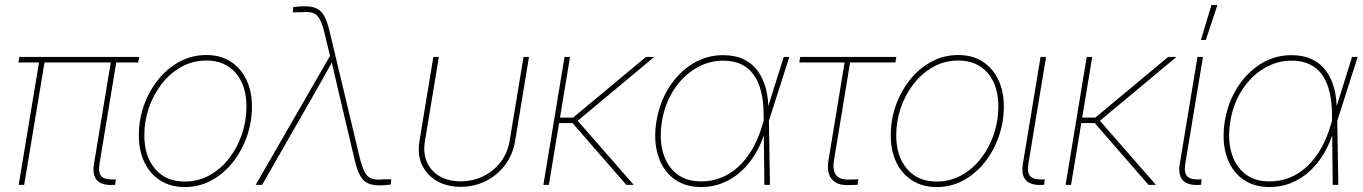

<svg xmlns="http://www.w3.org/2000/svg" viewBox="-20 -755 5564 784"><path d="M440.9 0Q396 2.4 376.2 -18.8Q356.4 -40 363.8 -85.9L434.1 -510.7H456.5L386.2 -85.9Q380.4 -48.8 394.5 -34.7Q408.7 -20.5 444.3 -22.5Q447.3 -22.5 448.7 -22.5Q450.2 -22.5 453.1 -22.5L450.2 -0.5Q448.2 0 445.8 0Q443.4 0 440.9 0ZM56.2 0 141.1 -510.7H163.6L78.6 0ZM55.2 -500 59.1 -522.5H548.3L544.4 -500Z M734.4 8.8Q676.8 8.8 634.5 -18.1Q592.3 -44.9 569.6 -92.5Q546.9 -140.1 546.9 -202.6Q546.9 -264.2 566.9 -322.3Q586.9 -380.4 624 -427.5Q661.1 -474.6 711.7 -502.4Q762.2 -530.3 822.8 -530.3Q879.9 -530.3 921.6 -503.7Q963.4 -477.1 986.1 -429.4Q1008.8 -381.8 1008.8 -319.3Q1008.8 -258.3 988.8 -199.7Q968.8 -141.1 931.9 -94Q895 -46.9 844.7 -19Q794.4 8.8 734.4 8.8ZM734.4 -13.7Q790 -13.7 836.2 -39.6Q882.3 -65.4 916 -109.1Q949.7 -152.8 968 -207.3Q986.3 -261.7 986.3 -319.3Q986.3 -376.5 967 -418.7Q947.8 -460.9 910.9 -484.4Q874 -507.8 822.3 -507.8Q767.6 -507.8 721.2 -482.2Q674.8 -456.5 640.9 -413.1Q606.9 -369.6 588.1 -315.2Q569.3 -260.7 569.3 -202.6Q569.3 -117.2 613.3 -65.4Q657.2 -13.7 734.4 -13.7Z M1023.9 0 1327.6 -526.9 1305.2 -619.6Q1296.4 -656.7 1285.9 -676.3Q1275.4 -695.8 1258.3 -701.9Q1241.2 -708 1212.9 -705.1L1175.8 -704.6L1177.2 -726.1Q1192.4 -727.5 1201.2 -728.5Q1210 -729.5 1223.6 -729.5Q1253.9 -729.5 1273.2 -720.2Q1292.5 -710.9 1304.4 -688.7Q1316.4 -666.5 1325.7 -627.4L1449.7 -107.9Q1459 -71.3 1469.7 -51.5Q1480.5 -31.7 1497.8 -25.6Q1515.1 -19.5 1543 -22.5L1577.6 -22.9L1575.7 -1.5Q1561 0 1552.5 1Q1543.9 2 1530.3 2Q1500 2 1481 -7.3Q1461.9 -16.6 1450 -38.8Q1438 -61 1428.7 -100.1L1367.7 -358.4Q1358.4 -396 1350.1 -433.8Q1341.8 -471.7 1332.5 -509.3H1340.3Q1319.3 -471.7 1298.1 -433.8Q1276.9 -396 1255.4 -358.4L1050.3 0Z M1860.8 7.8Q1805.2 7.8 1763.9 -15.9Q1722.7 -39.6 1703.1 -81.8Q1683.6 -124 1692.9 -179.7L1749.5 -522.5H1772L1715.3 -179.7Q1707 -130.4 1723.4 -93Q1739.7 -55.7 1775.6 -35.2Q1811.5 -14.6 1860.8 -14.6Q1910.6 -14.6 1952.9 -35.2Q1995.1 -55.7 2023.9 -93Q2052.7 -130.4 2061 -179.7L2117.7 -522.5H2140.1L2083.5 -179.7Q2074.2 -124 2042.7 -81.8Q2011.2 -39.6 1964.1 -15.9Q1917 7.8 1860.8 7.8Z M2307.6 -522.5 2221.2 0H2198.7L2285.2 -522.5ZM2651.4 -522.5 2327.6 -252.4H2248L2252 -274.9H2320.3L2617.7 -522.5ZM2537.6 0 2308.1 -263.7 2333 -268.6 2567.9 0Z M2843.3 8.8Q2775.9 8.8 2730.5 -25.9Q2685.1 -60.5 2666.5 -121.6Q2647.9 -182.6 2660.6 -260.7Q2673.8 -338.9 2712.9 -399.7Q2752 -460.4 2808.8 -495.1Q2865.7 -529.8 2932.1 -529.8Q2981 -529.8 3016.4 -512.9Q3051.8 -496.1 3074.2 -465.1Q3096.7 -434.1 3107.7 -391.8Q3118.7 -349.6 3117.2 -297.9H3123L3119.6 -265.6L3124 0H3101.1L3098.1 -291Q3097.7 -339.8 3088.1 -379.6Q3078.6 -419.4 3058.8 -448Q3039.1 -476.6 3008.1 -491.9Q2977.1 -507.3 2932.6 -507.3Q2873 -507.3 2820.6 -475.8Q2768.1 -444.3 2731.7 -388.7Q2695.3 -333 2683.1 -260.7Q2671.4 -188.5 2687.3 -132.6Q2703.1 -76.7 2742.9 -45.4Q2782.7 -14.2 2843.3 -14.2Q2886.2 -14.2 2923.8 -29.1Q2961.4 -43.9 2992.7 -72Q3023.9 -100.1 3047.9 -139.4Q3071.8 -178.7 3087.4 -226.6L3180.2 -522.5H3203.1L3119.1 -259.8L3110.8 -220.7H3105Q3089.8 -169.4 3064.7 -127.4Q3039.6 -85.4 3005.9 -54.9Q2972.2 -24.4 2931.2 -7.8Q2890.1 8.8 2843.3 8.8Z M3448.2 0.5Q3398.9 3.4 3376.7 -23.2Q3354.5 -49.8 3362.8 -99.1L3428.7 -500H3243.7L3247.6 -522.5H3640.1L3636.2 -500H3451.2L3385.3 -99.1Q3378.4 -58.1 3395 -38.8Q3411.6 -19.5 3451.2 -22Q3460 -22 3468.3 -22.2Q3476.6 -22.5 3484.9 -22.9L3481.9 -0.5Q3473.6 0 3465.3 0.2Q3457 0.5 3448.2 0.5Z M3804.7 8.8Q3747.1 8.8 3704.8 -18.1Q3662.6 -44.9 3639.9 -92.5Q3617.2 -140.1 3617.2 -202.6Q3617.2 -264.2 3637.2 -322.3Q3657.2 -380.4 3694.3 -427.5Q3731.4 -474.6 3782 -502.4Q3832.5 -530.3 3893.1 -530.3Q3950.2 -530.3 3991.9 -503.7Q4033.7 -477.1 4056.4 -429.4Q4079.1 -381.8 4079.1 -319.3Q4079.1 -258.3 4059.1 -199.7Q4039.1 -141.1 4002.2 -94Q3965.3 -46.9 3915 -19Q3864.7 8.8 3804.7 8.8ZM3804.7 -13.7Q3860.4 -13.7 3906.5 -39.6Q3952.6 -65.4 3986.3 -109.1Q4020 -152.8 4038.3 -207.3Q4056.6 -261.7 4056.6 -319.3Q4056.6 -376.5 4037.4 -418.7Q4018.1 -460.9 3981.2 -484.4Q3944.3 -507.8 3892.6 -507.8Q3837.9 -507.8 3791.5 -482.2Q3745.1 -456.5 3711.2 -413.1Q3677.2 -369.6 3658.4 -315.2Q3639.6 -260.7 3639.6 -202.6Q3639.6 -117.2 3683.6 -65.4Q3727.5 -13.7 3804.7 -13.7Z M4233.9 0Q4189.5 2.4 4169.4 -18.8Q4149.4 -40 4156.7 -85.9L4229 -522.5H4251.5L4179.2 -85.9Q4173.3 -48.8 4187.7 -34.7Q4202.1 -20.5 4237.8 -22.5Q4240.2 -22.5 4241.9 -22.5Q4243.7 -22.5 4246.1 -22.5L4243.7 -0.5Q4241.2 0 4238.8 0Q4236.3 0 4233.9 0Z M4439.9 -522.5 4353.5 0H4331.1L4417.5 -522.5ZM4783.7 -522.5 4460 -252.4H4380.4L4384.3 -274.9H4452.6L4750 -522.5ZM4669.9 0 4440.4 -263.7 4465.3 -268.6 4700.2 0Z M4874.5 0Q4830.1 2.4 4810.1 -18.8Q4790 -40 4797.4 -85.9L4869.6 -522.5H4892.1L4819.8 -85.9Q4814 -48.8 4828.4 -34.7Q4842.8 -20.5 4878.4 -22.5Q4880.9 -22.5 4882.6 -22.5Q4884.3 -22.5 4886.7 -22.5L4884.3 -0.5Q4881.8 0 4879.4 0Q4877 0 4874.5 0ZM4883.8 -591.8 4926.8 -734.9H4951.2L4903.8 -591.8Z M5164.1 8.8Q5096.7 8.8 5051.3 -25.9Q5005.9 -60.5 4987.3 -121.6Q4968.8 -182.6 4981.4 -260.7Q4994.6 -338.9 5033.7 -399.7Q5072.8 -460.4 5129.6 -495.1Q5186.5 -529.8 5252.9 -529.8Q5301.8 -529.8 5337.2 -512.9Q5372.6 -496.1 5395 -465.1Q5417.5 -434.1 5428.5 -391.8Q5439.5 -349.6 5438 -297.9H5443.8L5440.4 -265.6L5444.8 0H5421.9L5418.9 -291Q5418.5 -339.8 5408.9 -379.6Q5399.4 -419.4 5379.6 -448Q5359.9 -476.6 5328.9 -491.9Q5297.9 -507.3 5253.4 -507.3Q5193.8 -507.3 5141.4 -475.8Q5088.9 -444.3 5052.5 -388.7Q5016.1 -333 5003.9 -260.7Q4992.2 -188.5 5008.1 -132.6Q5023.9 -76.7 5063.7 -45.4Q5103.5 -14.2 5164.1 -14.2Q5207 -14.2 5244.6 -29.1Q5282.2 -43.9 5313.5 -72Q5344.7 -100.1 5368.7 -139.4Q5392.6 -178.7 5408.2 -226.6L5501 -522.5H5523.9L5439.9 -259.8L5431.6 -220.7H5425.8Q5410.6 -169.4 5385.5 -127.4Q5360.4 -85.4 5326.7 -54.9Q5293 -24.4 5252 -7.8Q5210.9 8.8 5164.1 8.8Z"/></svg>

Font: Inter 28pt Thin
Style: Italic
Weight: 250
Italic angle: -9.3988°
Designer: Rasmus Andersson
Foundry: rsms
Version: Version 4.001;git-66647c0bb